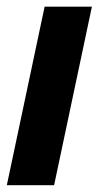

<svg xmlns="http://www.w3.org/2000/svg" viewBox="-23 -542 289 562"><path d="M-3 0 107.6 -522.4H246L135.4 0Z"/></svg>

Font: Red Hat Display VF
Style: Italic
Weight: 300
Italic angle: -12°
Designer: Pentagram, MCKL
Foundry: Pentagram, MCKL
Version: Version 1.010